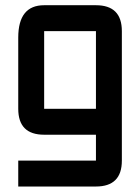

<svg xmlns="http://www.w3.org/2000/svg" viewBox="-20 -508 528 724"><path d="M341.8 195.3H48.8V97.7H341.8V0H146.5Q48.8 0 48.8 -97.7V-366.2Q48.8 -488.3 146.5 -488.3H341.8Q439.5 -488.3 439.5 -390.6V97.7Q439.5 195.3 341.8 195.3ZM146.5 -97.7H341.8V-390.6H146.5Z"/></svg>

Font: BabelStone Runic Beorhtnoth
Style: Regular
Weight: 400
Designer: Andrew West
Foundry: BabelStone
Version: Version 7.004;November 9, 2023